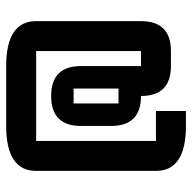

<svg xmlns="http://www.w3.org/2000/svg" viewBox="-20 -655 626 626"><g transform="rotate(-90 293.0 -342.0)"><path d="M195.3 -293V-390.6Q195.3 -488.3 293 -488.3Q390.6 -488.3 390.6 -390.6V-195.3H439.5V-537.1H146.5V-146.5H244.1V-48.8H195.3Q48.8 -48.8 48.8 -146.5V-537.1Q48.8 -634.8 195.3 -634.8H390.6Q537.1 -634.8 537.1 -537.1V-195.3Q537.1 -97.7 439.5 -97.7H390.6Q293 -97.7 293 -195.3Q195.3 -195.3 195.3 -293ZM268.6 -415V-268.6H317.4V-415Z"/></g></svg>

Font: BabelStone Runic Elder Futhark
Style: Regular
Weight: 400
Designer: Andrew West
Foundry: BabelStone
Version: Version 3.005 March 14, 2022